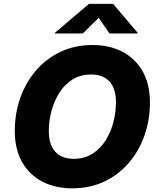

<svg xmlns="http://www.w3.org/2000/svg" viewBox="-20 -972 829 1001"><path d="M356.9 9.8Q268.6 9.8 200.9 -25.1Q133.3 -60.1 95.2 -127Q57.1 -193.8 57.1 -289.6Q57.1 -379.9 85.4 -460.7Q113.8 -541.5 167 -603.8Q220.2 -666 295.2 -701.7Q370.1 -737.3 462.4 -737.3Q550.3 -737.3 617.7 -702.4Q685.1 -667.5 723.4 -600.6Q761.7 -533.7 761.7 -437.5Q761.7 -347.2 733.4 -266.4Q705.1 -185.5 651.9 -123.3Q598.6 -61 523.9 -25.6Q449.2 9.8 356.9 9.8ZM364.3 -144Q420.9 -144 462.4 -170.7Q503.9 -197.3 531 -240.7Q558.1 -284.2 571.3 -335.9Q584.5 -387.7 584.5 -438.5Q584.5 -510.3 551 -546.9Q517.6 -583.5 455.1 -583.5Q398.9 -583.5 357.2 -556.9Q315.4 -530.3 288.3 -486.6Q261.2 -442.9 247.8 -391.1Q234.4 -339.4 234.4 -289.1Q234.4 -217.8 268.1 -180.9Q301.8 -144 364.3 -144ZM411.6 -797.4H265.6L266.1 -800.8L443.8 -951.7H569.8L697.8 -800.8L697.3 -797.4H550.8L494.6 -879.4Z"/></svg>

Font: Inter Extra Bold
Style: Italic
Weight: 800
Italic angle: -9.39999°
Designer: Rasmus Andersson
Foundry: rsms
Version: Version 4.000;git-3c8e0fc